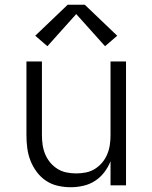

<svg xmlns="http://www.w3.org/2000/svg" viewBox="-20 -778 640 806"><path d="M277 8Q250 8 223 2Q196 -4 173.5 -19Q151 -34 134.5 -56Q118 -78 108 -103.5Q98 -129 94.5 -156Q91 -183 91 -210V-520H156V-210Q156 -190 159 -169.5Q162 -149 170 -130Q178 -111 191 -95.5Q204 -80 221.5 -69Q239 -58 259.5 -54Q280 -50 300 -50Q320 -50 340.5 -54Q361 -58 378.5 -69Q396 -80 409 -95.5Q422 -111 430 -130Q438 -149 441 -169.5Q444 -190 444 -210V-520H509V0H444V-101Q434 -76 417.5 -54.5Q401 -33 378.5 -18.5Q356 -4 329.5 2Q303 8 277 8ZM179 -584 128 -628 264 -758H336L472 -628L421 -584L300 -719Z"/></svg>

Font: Iosevka SS04 Light Extended
Style: Regular
Weight: 300
Width: 7
Monospace: yes
Designer: Belleve Invis
Foundry: Belleve Invis
Version: Version 19.0.0; ttfautohint (v1.8.4)